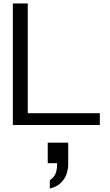

<svg xmlns="http://www.w3.org/2000/svg" viewBox="-20 -720 632 1106"><path d="M54 0V-700H140V-68H555V0ZM267 366V318Q294 300 301.5 276.5Q309 253 309 228V220H255V102H373V229Q373 250 365 277.5Q357 305 334 330Q311 355 267 366Z"/></svg>

Font: Panamera Medium
Style: Regular
Weight: 500
Designer: Bastien Sozeau
Foundry: NBR — Bastien Sozeau
Version: Version 3.002; ttfautohint (v1.8.4.7-5d5b);gftools[0.9.33]